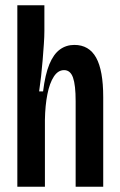

<svg xmlns="http://www.w3.org/2000/svg" viewBox="-20 -711 455 731"><path d="M46 0V-318V-691H149V-593Q149 -572 147 -543.5Q145 -515 142.5 -483.5Q140 -452 136.5 -421Q133 -390 129 -363H144Q152 -428 168 -466.5Q184 -505 208 -522.5Q232 -540 263 -540Q319 -540 346 -491.5Q373 -443 373 -341V0H268V-326Q268 -387 258 -415.5Q248 -444 224 -444Q201 -444 185 -419.5Q169 -395 160.5 -352.5Q152 -310 151 -255V0Z"/></svg>

Font: Bricolage Grotesque 48pt Condensed Medium
Style: Regular
Weight: 500
Width: 3
Designer: Mathieu Triay
Foundry: Atelier Triay
Version: Version 1.001;gftools[0.9.33.dev8+g029e19f]